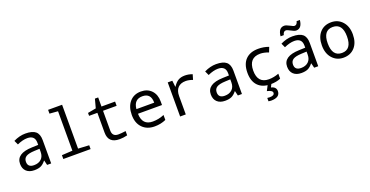

<svg xmlns="http://www.w3.org/2000/svg" viewBox="-34 -1679 5469 2838"><g transform="rotate(-20 2700.5 -260.0)"><path d="M437 0 418.9 -74.2H415Q377.4 -26.9 337.9 -8.5Q298.3 9.8 235.8 9.8Q156.2 9.8 111.1 -32.2Q65.9 -74.2 65.9 -149.9Q65.9 -312 314.9 -319.8L414.1 -323.2V-356.9Q414.1 -472.2 294.9 -472.2Q223.1 -472.2 134.8 -432.1L104 -499Q199.7 -545.9 291 -545.9Q401.9 -545.9 451.4 -503.4Q501 -460.9 501 -367.2V0ZM413.1 -262.2 334 -258.8Q238.3 -254.9 198.2 -228.8Q158.2 -202.6 158.2 -148.9Q158.2 -62 255.9 -62Q327.6 -62 370.4 -101.8Q413.1 -141.6 413.1 -213.9Z M859.9 -689.9 729 -700.2V-759.8H949.2V-69.8L1121.1 -60.1V0H691.9V-60.1L859.9 -69.8Z M1698.2 -73.2V-5.9Q1634.8 9.8 1575.2 9.8Q1398.4 9.8 1398.4 -158.2V-469.2H1268.1V-515.1L1398.4 -539.1L1436 -679.2H1487.3V-536.1H1701.2V-469.2H1487.3V-158.2Q1487.3 -63 1581.1 -63Q1626.5 -63 1698.2 -73.2Z M2335.4 -251H1957.5Q1961.4 -67.9 2125.5 -67.9Q2220.7 -67.9 2306.2 -105V-26.9Q2225.1 9.8 2128.4 9.8Q2008.8 9.8 1937 -63.2Q1865.2 -136.2 1865.2 -264.2Q1865.2 -394 1931.4 -470Q1997.6 -545.9 2108.4 -545.9Q2211.9 -545.9 2273.7 -480.5Q2335.4 -415 2335.4 -306.2ZM1959.5 -323.2H2239.3Q2239.3 -472.2 2106.4 -472.2Q1972.2 -472.2 1959.5 -323.2Z M2917.5 -523.9 2893.6 -442.9Q2833.5 -464.8 2784.2 -464.8Q2704.6 -464.8 2661.4 -419.7Q2618.2 -374.5 2618.2 -289.1V0H2529.3V-536.1H2601.6L2612.3 -438H2616.2Q2653.3 -496.1 2695.8 -521Q2738.3 -545.9 2800.3 -545.9Q2857.9 -545.9 2917.5 -523.9Z M3437.5 0 3419.4 -74.2H3415.5Q3377.9 -26.9 3338.4 -8.5Q3298.8 9.8 3236.3 9.8Q3156.7 9.8 3111.6 -32.2Q3066.4 -74.2 3066.4 -149.9Q3066.4 -312 3315.4 -319.8L3414.6 -323.2V-356.9Q3414.6 -472.2 3295.4 -472.2Q3223.6 -472.2 3135.3 -432.1L3104.5 -499Q3200.2 -545.9 3291.5 -545.9Q3402.3 -545.9 3451.9 -503.4Q3501.5 -460.9 3501.5 -367.2V0ZM3413.6 -262.2 3334.5 -258.8Q3238.8 -254.9 3198.7 -228.8Q3158.7 -202.6 3158.7 -148.9Q3158.7 -62 3256.3 -62Q3328.1 -62 3370.8 -101.8Q3413.6 -141.6 3413.6 -213.9Z M4118.7 -517.1 4088.4 -439.9Q4015.1 -467.8 3957.5 -467.8Q3776.4 -467.8 3776.4 -266.1Q3776.4 -67.9 3952.6 -67.9Q4029.3 -67.9 4109.4 -98.1V-20Q4043.9 9.8 3948.7 9.8Q3823.2 9.8 3753.9 -61.3Q3684.6 -132.3 3684.6 -265.1Q3684.6 -402.3 3755.4 -474.1Q3826.2 -545.9 3954.6 -545.9Q4041.5 -545.9 4118.7 -517.1ZM3833.5 235.8V183.1Q3849.6 186 3872.6 186Q3946.3 186 3946.3 141.1Q3946.3 105 3862.3 85.9L3906.7 0H3965.3L3937.5 56.2Q4015.6 74.2 4015.6 140.1Q4015.6 240.2 3873.5 240.2Q3856.9 240.2 3833.5 235.8Z M4637.7 0 4619.6 -74.2H4615.7Q4578.1 -26.9 4538.6 -8.5Q4499 9.8 4436.5 9.8Q4356.9 9.8 4311.8 -32.2Q4266.6 -74.2 4266.6 -149.9Q4266.6 -312 4515.6 -319.8L4614.7 -323.2V-356.9Q4614.7 -472.2 4495.6 -472.2Q4423.8 -472.2 4335.4 -432.1L4304.7 -499Q4400.4 -545.9 4491.7 -545.9Q4602.5 -545.9 4652.1 -503.4Q4701.7 -460.9 4701.7 -367.2V0ZM4613.8 -262.2 4534.7 -258.8Q4439 -254.9 4398.9 -228.8Q4358.9 -202.6 4358.9 -148.9Q4358.9 -62 4456.5 -62Q4528.3 -62 4571 -101.8Q4613.8 -141.6 4613.8 -213.9ZM4380.4 -606H4329.6Q4341.8 -734.9 4432.6 -734.9Q4460.9 -734.9 4511.2 -707.5Q4561 -680.2 4577.6 -680.2Q4616.7 -680.2 4629.4 -735.8H4680.7Q4667.5 -606.9 4577.6 -606.9Q4549.8 -606.9 4501 -634.8Q4452.1 -662.1 4432.6 -662.1Q4392.6 -662.1 4380.4 -606Z M5098.6 9.8Q4993.2 9.8 4925 -66.2Q4856.9 -142.1 4856.9 -269Q4856.9 -397.5 4923.1 -471.7Q4989.3 -545.9 5101.6 -545.9Q5208 -545.9 5275.9 -470.2Q5343.8 -394.5 5343.8 -269Q5343.8 -139.6 5276.9 -64.9Q5210 9.8 5098.6 9.8ZM5100.6 -64Q5252 -64 5252 -269Q5252 -472.2 5099.6 -472.2Q4948.7 -472.2 4948.7 -269Q4948.7 -64 5100.6 -64Z"/></g></svg>

Font: Apple Sans Adjectives
Style: Regular
Weight: 400
Monospace: yes
Foundry: Apple Sans Adjectives
Version: Version 0.01